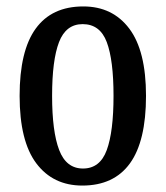

<svg xmlns="http://www.w3.org/2000/svg" viewBox="-20 -567 515 597"><path d="M236 10Q145 10 93 -59Q41 -128 41 -269Q41 -409 91 -478Q141 -547 239 -547Q330 -547 382 -478Q434 -409 434 -269Q434 -128 384 -59Q334 10 236 10ZM238 -43Q291 -43 312 -100.5Q333 -158 333 -269Q333 -380 312 -436Q291 -492 237 -492Q185 -492 163.5 -436Q142 -380 142 -269Q142 -158 164 -100.5Q186 -43 238 -43Z"/></svg>

Font: Noto Serif Thai ExtraCondensed Medium
Style: Regular
Weight: 500
Width: 2
Designer: Monotype Design Team
Foundry: Monotype Imaging Inc.
Version: Version 2.002; ttfautohint (v1.8.4.7-5d5b)